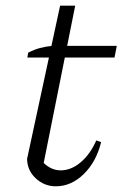

<svg xmlns="http://www.w3.org/2000/svg" viewBox="-20 -646 439 674"><path d="M176 8Q136 8 106 -19.5Q76 -47 75 -88L191 -626H244L129 -52L123 -85Q154 -48 193 -48Q230 -48 263.5 -76.5Q297 -105 318 -153L335 -147Q318 -78 274 -35Q230 8 176 8ZM76 -444 79 -461Q100 -472 120.5 -477.5Q141 -483 164 -485H390L382 -444Z"/></svg>

Font: Piazzolla 8pt ExtraLight
Style: Italic
Weight: 250
Italic angle: -11.3°
Designer: Juan Pablo del Peral
Foundry: Huerta Tipografica
Version: Version 2.001